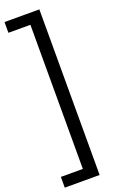

<svg xmlns="http://www.w3.org/2000/svg" viewBox="-217 -822 677 1108"><g transform="rotate(-20 122.0 -267.5)"><path d="M-26 241V175H109V-710H-26V-776H188V241Z"/></g></svg>

Font: Radio Canada Condensed
Style: Regular
Weight: 400
Width: 3
Designer: Charles Daoud, Etienne Aubert Bonn, Alexandre Saumier Demers, Jacques Le Bailly
Foundry: Radio-Canada
Version: Version 2.104; ttfautohint (v1.8.4.7-5d5b);gftools[0.9.28.de